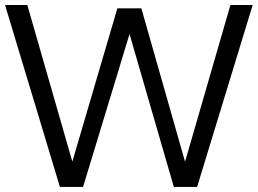

<svg xmlns="http://www.w3.org/2000/svg" viewBox="-20 -742 1023 762"><path d="M217.8 0 0 -722.2H88.4L267.1 -100.6L445.8 -709H541L714.4 -100.1L894.5 -722.2H982.9L762.2 0H669.9L494.1 -606.9L309.6 0Z"/></svg>

Font: Oxygen-Regular
Style: Regular
Weight: 400
Designer: Vernon Adams
Foundry: Vernon Adams
Version: Version Release 0.2.3 webfont; ttfautohint (v0.93.3-1d66) -l